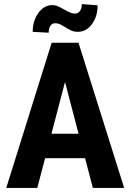

<svg xmlns="http://www.w3.org/2000/svg" viewBox="-20 -920 637 940"><path d="M396.5 -145.5H200.7L162.6 0H10.7L232.9 -710.9H364.3L587.9 0H434.6ZM231.9 -265.1H364.7L298.3 -518.6ZM458 -894Q458 -839.8 430.4 -802Q402.8 -764.2 360.8 -764.2Q345.2 -764.2 333.3 -768.6Q321.3 -772.9 299.6 -786.6Q277.8 -800.3 268.8 -803.2Q259.8 -806.2 249 -806.2Q235.8 -806.2 227.1 -794.2Q218.3 -782.2 218.3 -759.8L140.1 -764.2Q140.1 -818.4 168 -856.7Q195.8 -895 236.3 -895Q247.1 -895 257.1 -891.8Q267.1 -888.7 291.7 -874.8Q316.4 -860.8 327.1 -857.2Q337.9 -853.5 348.6 -853.5Q361.3 -853.5 370.8 -865.5Q380.4 -877.4 380.4 -899.9Z"/></svg>

Font: Roboto Condensed
Style: Bold
Weight: 700
Designer: Google
Version: Version 2.134; 2016